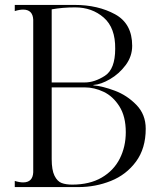

<svg xmlns="http://www.w3.org/2000/svg" viewBox="-20 -760 647 780"><path d="M572 -237Q572 -157 532.5 -103.5Q493 -50 430.5 -25Q368 0 299 0H40V-25Q59 -19 74 -19Q113 -19 115 -60V-680Q113 -721 74 -721Q59 -721 40 -715V-740H283Q378 -740 447.5 -702Q517 -664 517 -574Q517 -531 490.5 -495.5Q464 -460 427 -438.5Q390 -417 361 -415Q359 -415 359 -414Q359 -413 361 -413Q397 -410 446.5 -391.5Q496 -373 534 -334Q572 -295 572 -237ZM190 -425H324Q364 -425 406 -452Q448 -479 448 -562Q449 -647 401.5 -688.5Q354 -730 285 -730Q234 -730 190 -722ZM491 -223Q491 -287 465 -328Q439 -369 401 -387Q363 -405 324 -405H190V-114Q190 -69 201.5 -46Q213 -23 230.5 -16.5Q248 -10 273 -10Q344 -10 393 -38.5Q442 -67 466.5 -115.5Q491 -164 491 -223Z"/></svg>

Font: Viaoda Libre
Style: Regular
Weight: 400
Designer: Gydient
Version: Version 2.000